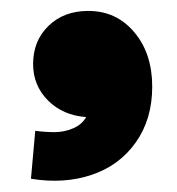

<svg xmlns="http://www.w3.org/2000/svg" viewBox="-20 -678 320 348"><path d="M43.9 -440.9Q61.5 -438.5 78.9 -438.5Q96.2 -438.5 112.3 -445.3Q128.4 -452.1 136.2 -465.8Q94.2 -468.8 67.1 -495.8Q40 -522.9 40 -562Q40 -604 67.9 -631.1Q95.7 -658.2 140.1 -658.2Q190.9 -658.2 223.4 -619.6Q255.9 -581.1 255.9 -521Q255.9 -461.9 226.1 -419.9Q196.3 -377.9 146.2 -361.1Q96.2 -344.2 36.1 -354Z"/></svg>

Font: Apfel Grotezk Satt
Style: Regular
Weight: 900
Designer: Luigi Gorlero
Foundry: © 2023, Luigi Gorlero & Collletttivo
Version: Version 2.000;Glyphs 3.2 (3217)